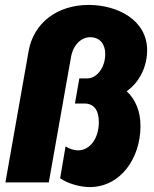

<svg xmlns="http://www.w3.org/2000/svg" viewBox="-20 -740 626 779"><path d="M344 19C470 19 550 -99 550 -229C550 -288 530 -336 494 -370C546 -406 577 -470 577 -536C577 -660 455 -720 340 -720C212 -720 116 -647 96 -532L2 0H178L268 -508C277 -558 309 -589 346 -589C385 -589 407 -561 407 -521C407 -465 372 -422 335 -422H302L284 -320H323C360 -320 381 -294 381 -245C381 -177 344 -130 297 -130C279 -130 260 -137 246 -146L224 -17C251 3 302 19 344 19Z"/></svg>

Font: Fixel Text 20240404 ExtraBold
Style: Italic
Weight: 800
Width: 4
Italic angle: -10°
Designer: AlfaBravo + MacPaw
Foundry: Kyrylo Tkachov, Marchela Mozhyna, Serhii Makarenko, Maria Weinstein, Zakhar Kryvoshyya
Version: Version 1.211;Glyphs 3.2 (3225)